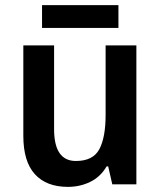

<svg xmlns="http://www.w3.org/2000/svg" viewBox="-20 -719 626 749"><path d="M512 -542V0H418L402 -70H396Q372 -29 332 -9.5Q292 10 245 10Q161 10 116 -39.5Q71 -89 71 -189V-542H191V-215Q191 -91 276 -91Q343 -91 367.5 -137Q392 -183 392 -271V-542ZM442 -699V-610H144V-699Z"/></svg>

Font: Noto Sans Tamil SemiCondensed SemiBold
Style: Regular
Weight: 600
Width: 4
Designer: Jelle Bosma - Monotype Design Team
Foundry: Monotype Imaging Inc.
Version: Version 2.004; ttfautohint (v1.8.4.7-5d5b)